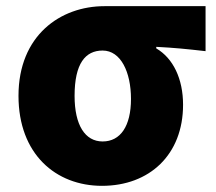

<svg xmlns="http://www.w3.org/2000/svg" viewBox="-20 -589 700 623"><path d="M311 14C465 14 574 -87 574 -249C574 -333 542 -400 487 -432V-437C546 -434 585 -430 647 -423V-569H319C176 -569 40 -474 40 -278C40 -89 161 14 311 14ZM313 -130C256 -130 222 -183 222 -278C222 -383 257 -425 313 -425C372 -425 405 -355 405 -268C405 -180 371 -130 313 -130Z"/></svg>

Font: Noto Sans Korean Black
Style: Bold
Weight: 900
Designer: Ryoko NISHIZUKA (kana & ideographs); Paul D. Hunt (Latin, Greek & Cyrillic); Wenlong ZHANG (bopomofo); Sandoll Communica
Foundry: Adobe Systems Incorporated
Version: Version 1.000;PS 1;hotconv 1.0.78;makeotf.lib2.5.61930